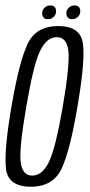

<svg xmlns="http://www.w3.org/2000/svg" viewBox="-20 -702 340 726"><path d="M96.5 4Q10 4 2.5 -65Q-5 -134 23.5 -299.5Q52 -466 83.8 -534.8Q115.5 -603.5 200 -603.5Q286.5 -603.5 294 -534.2Q301.5 -465 273 -299.5Q245 -133 213 -64.5Q181 4 96.5 4ZM102 -38Q139.5 -38 164.8 -89.2Q190 -140.5 217.5 -299.5Q244.5 -458 238.5 -509.8Q232.5 -561.5 194.5 -561.5Q157 -561.5 131.8 -510Q106.5 -458.5 79.5 -299.5Q52 -141 58.2 -89.5Q64.5 -38 102 -38ZM162 -629.5Q139.5 -629.5 139.5 -652.5Q139.5 -664.5 148.8 -673Q158 -681.5 169.5 -681.5Q192 -681.5 192 -659Q192 -646.5 182.8 -638Q173.5 -629.5 162 -629.5ZM253.5 -629.5Q231 -629.5 231 -652.5Q231 -664.5 240.2 -673Q249.5 -681.5 261 -681.5Q283.5 -681.5 283.5 -659Q283.5 -646.5 274.2 -638Q265 -629.5 253.5 -629.5Z"/></svg>

Font: Anybody Condensed Light
Style: Italic
Weight: 300
Width: 3
Italic angle: -10°
Designer: Tyler Finck
Foundry: Etcetera Type Company
Version: Version 1.010; ttfautohint (v1.8.3) -l 8 -r 50 -G 200 -x 14 